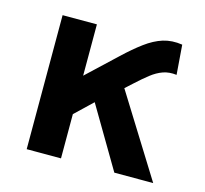

<svg xmlns="http://www.w3.org/2000/svg" viewBox="-81 -602 740 692"><g transform="rotate(15 289.0 -255.5)"><path d="M74 0V-500H202V-308.5L310 -410Q348 -446 380.8 -470.2Q413.5 -494.5 446.2 -504.8Q479 -515 518 -509L526.5 -398.5Q498.5 -402 476 -394Q453.5 -386 431.8 -369Q410 -352 384.5 -328.5L357 -303.5L546 0H401L267 -227L202 -165V0Z"/></g></svg>

Font: Geologica Medium
Style: Regular
Weight: 500
Designer: Sindre Bremnes, Frode Helland
Foundry: Monokrom Skriftforlag AS
Version: Version 1.010;gftools[0.9.28]